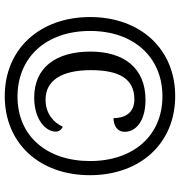

<svg xmlns="http://www.w3.org/2000/svg" viewBox="6 -772 775 828"><g transform="rotate(90 394.0 -357.5)"><path d="M394 10C598 10 735 -140 735 -357C735 -574 598 -725 394 -725C190 -725 53 -574 53 -358C53 -142 190 10 394 10ZM396 -45C228 -45 113 -167 113 -358C113 -545 225 -670 395 -670C564 -670 674 -545 674 -358C674 -172 567 -45 396 -45ZM400 -117C497 -117 547 -168 547 -209C547 -224 540 -234 526 -240C508 -201 470 -166 409 -166C327 -166 282 -235 282 -361C282 -480 317 -549 408 -549C470 -549 489 -503 489 -459C522 -459 548 -476 548 -507C548 -554 504 -597 410 -597C273 -597 202 -504 202 -360C202 -209 272 -117 400 -117Z"/></g></svg>

Font: Noto Serif Bengali SemiCondensed
Style: Bold
Weight: 700
Width: 4
Designer: Juan Bruce, Universal Thirst, Indian Type Foundry and the Monotype Design Team.
Foundry: Monotype Imaging Inc.
Version: Version 2.003